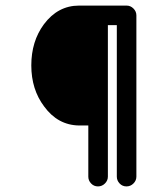

<svg xmlns="http://www.w3.org/2000/svg" viewBox="-20 -674 600 687"><path d="M329 -654H330H331H332H333H334H335H336H337H338H339H340H341H342H343H344H345H346H347H348H349H350H351H352H353H355H356H357H358H359H361H362H363H364H366H367H368H370H371H373H374H376H377H378H380H381H383H384H386H387H389H391H392H394H395H397H399H400H402H404H405H407H409H410H412H414H416H417H419H421H423H433Q447 -654 457.5 -643.5Q468 -633 468 -619V-43Q468 -42 468 -42Q468 -28 457.5 -17.5Q447 -7 432.5 -7Q418 -7 408 -17.5Q398 -28 398 -42Q398 -42 398 -43V-584H366V-43Q366 -42 366 -42Q366 -28 355.5 -17.5Q345 -7 330.5 -7Q316 -7 306 -17.5Q296 -28 296 -42Q296 -42 296 -43V-225H263Q187 -226 138 -293Q92 -354 92 -440Q92 -526 137 -587Q187 -654 263 -654Z"/></svg>

Font: Brass Mono
Style: Regular
Weight: 400
Monospace: yes
Version: Version 1.100; ttfautohint (v1.8.3) -l 8 -r 50 -G 200 -x 14 